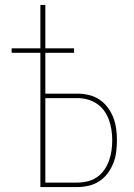

<svg xmlns="http://www.w3.org/2000/svg" viewBox="-20 -755 540 775"><path d="M143 0V-542H27V-560H143V-735H163V-560H279V-542H163V-377H293Q316 -377 339 -371.5Q362 -366 381.5 -353Q401 -340 415 -321Q429 -302 437.5 -280Q446 -258 449 -235Q452 -212 452 -188Q452 -165 449 -141.5Q446 -118 437.5 -96.5Q429 -75 415 -56Q401 -37 381.5 -24Q362 -11 339 -5.5Q316 0 293 0ZM293 -18Q313 -18 333.5 -23Q354 -28 371.5 -40Q389 -52 401 -69.5Q413 -87 420 -106.5Q427 -126 430 -146.5Q433 -167 433 -188Q433 -209 430 -230Q427 -251 420 -270.5Q413 -290 401 -307Q389 -324 371.5 -336Q354 -348 333.5 -353.5Q313 -359 293 -359H163V-18Z"/></svg>

Font: Iosevka Term Curly Thin
Style: Regular
Weight: 100
Designer: Belleve Invis
Foundry: Belleve Invis
Version: Version 32.3.0